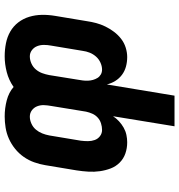

<svg xmlns="http://www.w3.org/2000/svg" viewBox="8 -784 783 840"><g transform="rotate(90 400.0 -363.5)"><path d="M226 8Q197 8 169 2.5Q141 -3 117.5 -16.5Q94 -30 77.5 -51.5Q61 -73 53 -99.5Q45 -126 44.5 -154.5Q44 -183 49 -213L72 -351Q75 -372 80.5 -392.5Q86 -413 95.5 -432.5Q105 -452 118.5 -470Q132 -488 149.5 -501.5Q167 -515 188 -521.5Q209 -528 229 -528Q251 -528 271 -522.5Q291 -517 307 -505Q323 -493 333.5 -476Q344 -459 349 -439L398 -735H532L488 -466Q497 -480 510 -492Q523 -504 538 -512.5Q553 -521 569.5 -524.5Q586 -528 602 -528Q628 -528 651 -520Q674 -512 691 -495Q708 -478 716.5 -455.5Q725 -433 728.5 -408.5Q732 -384 730.5 -358.5Q729 -333 725 -307L702 -169Q698 -145 689.5 -121Q681 -97 666 -75.5Q651 -54 630.5 -37.5Q610 -21 586.5 -10.5Q563 0 538 4Q513 8 489 8Q453 8 418.5 -1Q384 -10 360 -31Q330 -10 295 -1Q260 8 226 8ZM490 -102Q505 -102 520.5 -109Q536 -116 546.5 -128.5Q557 -141 563 -156Q569 -171 572 -187L595 -325Q597 -341 597 -356.5Q597 -372 592 -386Q587 -400 575 -409Q563 -418 548 -418Q534 -418 519.5 -413.5Q505 -409 494 -399Q483 -389 477 -375.5Q471 -362 468 -348L443 -195Q440 -179 439.5 -163.5Q439 -148 444.5 -134Q450 -120 462 -111Q474 -102 490 -102ZM226 -102Q242 -102 257.5 -109Q273 -116 283.5 -128.5Q294 -141 299.5 -156Q305 -171 308 -187L328 -311Q330 -322 331.5 -333.5Q333 -345 332.5 -356.5Q332 -368 329 -378.5Q326 -389 320.5 -398Q315 -407 305.5 -412.5Q296 -418 284 -418Q269 -418 253.5 -411Q238 -404 227 -391.5Q216 -379 210 -364Q204 -349 202 -333L179 -195Q176 -179 176 -163.5Q176 -148 181.5 -134Q187 -120 199 -111Q211 -102 226 -102Z"/></g></svg>

Font: Iosevka Aile Extrabold Oblique
Style: Regular
Weight: 800
Italic angle: -9°
Designer: Belleve Invis
Foundry: Belleve Invis
Version: Version 31.1.0; ttfautohint (v1.8.4)